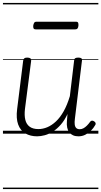

<svg xmlns="http://www.w3.org/2000/svg" viewBox="-20 -905 686 1300"><path d="M231 18Q186 18 152 -1.5Q118 -21 103 -62Q88 -103 96 -166L137 -495Q139 -506 145 -510.5Q151 -515 164 -515Q179 -515 185.5 -510Q192 -505 191 -494L149 -167Q144 -124 151.5 -93.5Q159 -63 181 -47Q203 -31 240 -31Q270 -31 300 -43.5Q330 -56 358.5 -82.5Q387 -109 411 -151.5Q435 -194 453 -254L482 -496Q483 -507 489.5 -511Q496 -515 510 -515Q524 -515 530.5 -510.5Q537 -506 535 -495L487 -100Q484 -78 486 -62Q488 -46 496.5 -38Q505 -30 520 -30Q533 -30 545 -36.5Q557 -43 568.5 -54.5Q580 -66 590 -80Q595 -87 602 -88Q609 -89 618 -83Q626 -78 627.5 -70.5Q629 -63 624 -57Q613 -37 595.5 -20Q578 -3 557 7.5Q536 18 511 18Q490 18 474.5 11Q459 4 449 -9Q439 -22 435 -41Q431 -60 433 -84L437 -133Q417 -90 391.5 -61Q366 -32 338.5 -14.5Q311 3 283.5 10.5Q256 18 231 18ZM222 -706Q211 -706 207.5 -712.5Q204 -719 205 -731Q207 -744 211.5 -751Q216 -758 228 -758H494Q506 -758 509 -751Q512 -744 511 -731Q510 -719 505 -712.5Q500 -706 489 -706ZM0 365H646V375H0ZM0 -20H646V0H0ZM0 -505H646V-500H0ZM0 -885H646V-875H0Z"/></svg>

Font: Playwrite GB J Guides
Style: Italic
Weight: 400
Italic angle: -7.01216°
Designer: Veronika Burian, José Scaglione
Foundry: TypeTogether
Version: Version 1.003